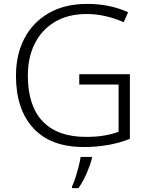

<svg xmlns="http://www.w3.org/2000/svg" viewBox="-20 -745 764 986"><path d="M387 -364H647V-32Q542 10 410 10Q240 10 151 -87Q62 -184 62 -356Q62 -465 105.5 -548Q149 -631 231 -678Q313 -725 428 -725Q544 -725 638 -682L615 -631Q570 -651 522 -662Q474 -673 425 -673Q330 -673 262.5 -633Q195 -593 159 -522Q123 -451 123 -357Q123 -202 199 -122Q275 -42 422 -42Q474 -42 515 -49Q556 -56 589 -68V-311H387ZM452 68Q444 101 425.5 144Q407 187 383 221H350V212Q358 196 367 168.5Q376 141 383.5 111.5Q391 82 394 61H452Z"/></svg>

Font: Noto Sans Lao Looped Light
Style: Regular
Weight: 300
Designer: Mark Frömberg, Ben Mitchell
Foundry: The Fontpad Ltd
Version: Version 1.002; ttfautohint (v1.8.4.7-5d5b)